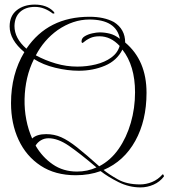

<svg xmlns="http://www.w3.org/2000/svg" viewBox="-20 -725 734 836"><path d="M592 91Q542 91 496 68Q450 45 418 20Q369 38 310 38Q220 38 157 -3.5Q94 -45 61 -116Q28 -187 28 -276Q28 -402 86 -498Q22 -551 22 -610Q22 -656 53 -680.5Q84 -705 131 -705Q183 -705 212 -676Q217 -671 217 -668Q217 -666 214 -666Q211 -666 210 -666Q192 -680 172.5 -687.5Q153 -695 132 -695Q92 -695 68 -673.5Q44 -652 43 -612Q43 -558 95 -513Q189 -652 370 -652Q433 -652 476 -629Q525 -598 525 -540Q618 -462 618 -321Q618 -200 569 -111.5Q520 -23 431 15Q454 34 493 56Q532 78 590 78Q616 78 642 67.5Q668 57 688 34Q691 34 692.5 37.5Q694 41 694 43Q676 67 648.5 79Q621 91 592 91ZM317 -435Q358 -435 397 -444.5Q436 -454 464 -474Q492 -494 501 -525Q462 -567 413 -567Q389 -567 372 -559Q355 -551 340 -538Q335 -538 335 -545Q335 -559 349.5 -567.5Q364 -576 382.5 -580Q401 -584 414 -584Q436 -584 458 -578.5Q480 -573 502 -556Q486 -640 369 -640Q298 -640 231 -594Q171 -551 136 -484Q177 -462 223 -448.5Q269 -435 317 -435ZM412 -1Q462 -27 496.5 -76.5Q531 -126 549.5 -190Q568 -254 568 -323Q568 -439 513 -509Q489 -461 437 -439Q385 -417 323 -417Q274 -417 220.5 -430Q167 -443 128 -468Q108 -428 98 -384.5Q88 -341 87 -294Q86 -248 94.5 -204Q103 -160 120 -122Q140 -141 181 -141Q216 -141 246.5 -127.5Q277 -114 315.5 -83.5Q354 -53 412 -1ZM315 22Q361 22 400 4Q327 -58 279.5 -90.5Q232 -123 191 -123Q173 -123 158 -114Q143 -105 135 -91Q164 -41 209.5 -9.5Q255 22 315 22Z"/></svg>

Font: Updock
Style: Regular
Weight: 400
Designer: Robert E. Leuschke
Foundry: Robert E. Leuschke
Version: Version 1.010; ttfautohint (v1.8.4.7-5d5b)